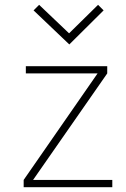

<svg xmlns="http://www.w3.org/2000/svg" viewBox="-20 -775 522 795"><path d="M445 0V-30H117L424 -471V-501H87V-471H384L78 -30V0ZM409 -732 386 -755 266 -637 142 -755 119 -732 267 -591Z"/></svg>

Font: Advent Pro
Style: ExtraLight
Weight: 250
Designer: Andreas Kalpakidis
Foundry: Andreas Kalpakidis
Version: Version 2.002 2007